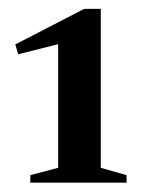

<svg xmlns="http://www.w3.org/2000/svg" viewBox="-20 -708 314 421"><path d="M107.5 -340V-650L142.5 -620L20 -589L13.5 -610.5L164.5 -688.5H201V-340L257.5 -324V-307.5H46.5V-324Z"/></svg>

Font: Newsreader 36pt SemiBold
Style: Regular
Weight: 600
Designer: Hugues Gentile
Foundry: Production Type
Version: Version 1.003